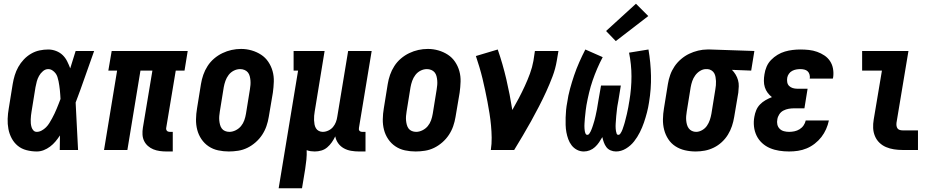

<svg xmlns="http://www.w3.org/2000/svg" viewBox="-20 -803 5040 1028"><path d="M177 8Q149 8 122 1Q95 -6 75 -22.5Q55 -39 42.5 -62.5Q30 -86 25 -112.5Q20 -139 21 -167Q22 -195 27 -223L48 -353Q52 -377 59 -400Q66 -423 78 -444.5Q90 -466 107.5 -484.5Q125 -503 146.5 -515.5Q168 -528 191.5 -533Q215 -538 238 -538Q260 -538 280.5 -530Q301 -522 315.5 -508Q330 -494 339.5 -475Q349 -456 356 -437Q363 -460 370.5 -483.5Q378 -507 385 -530H484Q459 -461 435 -391.5Q411 -322 385 -254Q389 -190 391.5 -126.5Q394 -63 398 0H300Q300 -19 300.5 -38.5Q301 -58 301 -78Q290 -61 277 -45.5Q264 -30 248 -18Q232 -6 214 1Q196 8 177 8ZM177 -97Q190 -97 203 -104Q216 -111 226.5 -121.5Q237 -132 244.5 -144.5Q252 -157 259 -169.5Q266 -182 272 -195Q278 -208 283.5 -221Q289 -234 294 -247Q299 -260 304 -273Q303 -285 302.5 -297Q302 -309 300.5 -321Q299 -333 297.5 -344.5Q296 -356 293.5 -368Q291 -380 287.5 -391Q284 -402 277 -411Q270 -420 260 -426.5Q250 -433 238 -433Q223 -433 210 -422Q197 -411 189 -396.5Q181 -382 177 -367Q173 -352 170 -336L149 -206Q147 -196 146 -185Q145 -174 144.5 -163.5Q144 -153 145 -142.5Q146 -132 149 -122Q152 -112 159 -104.5Q166 -97 177 -97Z M871 8Q853 8 835 5.5Q817 3 801 -3.5Q785 -10 772 -21.5Q759 -33 751.5 -48.5Q744 -64 743 -82.5Q742 -101 745 -119L796 -425H732L662 0H537L607 -425H560L578 -530H985L968 -425H921L870 -119Q869 -114 870 -110Q871 -106 873.5 -103Q876 -100 880 -98.5Q884 -97 888 -97H905V8Z M1205 8Q1176 8 1148 2Q1120 -4 1097 -19.5Q1074 -35 1058.5 -58Q1043 -81 1036 -108Q1029 -135 1029.5 -164.5Q1030 -194 1035 -223L1056 -353Q1060 -378 1068.5 -402.5Q1077 -427 1091.5 -449.5Q1106 -472 1126.5 -489.5Q1147 -507 1171 -518.5Q1195 -530 1220 -535.5Q1245 -541 1271 -541Q1300 -541 1327.5 -533Q1355 -525 1378 -510Q1401 -495 1416.5 -472Q1432 -449 1439.5 -422Q1447 -395 1446 -365.5Q1445 -336 1441 -307L1419 -177Q1415 -152 1406.5 -127.5Q1398 -103 1383.5 -81Q1369 -59 1348.5 -41Q1328 -23 1304.5 -11.5Q1281 0 1255.5 4Q1230 8 1205 8ZM1208 -97Q1225 -97 1242 -105.5Q1259 -114 1270.5 -128Q1282 -142 1288 -159Q1294 -176 1297 -194L1318 -324Q1320 -336 1321 -348Q1322 -360 1321 -372Q1320 -384 1317 -395.5Q1314 -407 1307 -415.5Q1300 -424 1289 -428.5Q1278 -433 1266 -433Q1248 -433 1231.5 -424.5Q1215 -416 1204 -401.5Q1193 -387 1187 -370Q1181 -353 1178 -336L1157 -206Q1155 -194 1154 -182Q1153 -170 1154 -158.5Q1155 -147 1158 -135.5Q1161 -124 1167.5 -115Q1174 -106 1185 -101.5Q1196 -97 1208 -97Z M1472 205 1576 -425H1552V-530H1718L1665 -206Q1663 -195 1662 -183Q1661 -171 1661.5 -159.5Q1662 -148 1664 -137Q1666 -126 1671.5 -116.5Q1677 -107 1687 -102Q1697 -97 1708 -97Q1723 -97 1738 -104Q1753 -111 1763 -123Q1773 -135 1778.5 -149.5Q1784 -164 1786 -179L1844 -530H1970L1902 -119Q1901 -114 1901.5 -110Q1902 -106 1904.5 -103Q1907 -100 1911 -98.5Q1915 -97 1920 -97H1937V8H1902Q1881 8 1860 4.5Q1839 1 1821 -9Q1803 -19 1791 -35.5Q1779 -52 1775 -73Q1767 -56 1756.5 -41Q1746 -26 1732 -14Q1718 -2 1700.5 3Q1683 8 1665 8Q1654 8 1643.5 6.5Q1633 5 1622 1Q1623 26 1620.5 51.5Q1618 77 1614 102L1597 205Z M2205 8Q2176 8 2148 2Q2120 -4 2097 -19.5Q2074 -35 2058.5 -58Q2043 -81 2036 -108Q2029 -135 2029.5 -164.5Q2030 -194 2035 -223L2056 -353Q2060 -378 2068.5 -402.5Q2077 -427 2091.5 -449.5Q2106 -472 2126.5 -489.5Q2147 -507 2171 -518.5Q2195 -530 2220 -535.5Q2245 -541 2271 -541Q2300 -541 2327.5 -533Q2355 -525 2378 -510Q2401 -495 2416.5 -472Q2432 -449 2439.5 -422Q2447 -395 2446 -365.5Q2445 -336 2441 -307L2419 -177Q2415 -152 2406.5 -127.5Q2398 -103 2383.5 -81Q2369 -59 2348.5 -41Q2328 -23 2304.5 -11.5Q2281 0 2255.5 4Q2230 8 2205 8ZM2208 -97Q2225 -97 2242 -105.5Q2259 -114 2270.5 -128Q2282 -142 2288 -159Q2294 -176 2297 -194L2318 -324Q2320 -336 2321 -348Q2322 -360 2321 -372Q2320 -384 2317 -395.5Q2314 -407 2307 -415.5Q2300 -424 2289 -428.5Q2278 -433 2266 -433Q2248 -433 2231.5 -424.5Q2215 -416 2204 -401.5Q2193 -387 2187 -370Q2181 -353 2178 -336L2157 -206Q2155 -194 2154 -182Q2153 -170 2154 -158.5Q2155 -147 2158 -135.5Q2161 -124 2167.5 -115Q2174 -106 2185 -101.5Q2196 -97 2208 -97Z M2608 0Q2613 -33 2612.5 -66Q2612 -99 2609 -131Q2606 -163 2601 -195Q2596 -227 2590 -258Q2584 -289 2577.5 -320Q2571 -351 2563.5 -382Q2556 -413 2547 -443Q2538 -473 2528 -503L2645 -538Q2672 -460 2691 -378.5Q2710 -297 2723 -214Q2741 -245 2758 -277.5Q2775 -310 2790 -342.5Q2805 -375 2817.5 -409Q2830 -443 2836 -477L2844 -530H2970L2961 -477Q2954 -435 2938.5 -394Q2923 -353 2904.5 -312.5Q2886 -272 2865.5 -232.5Q2845 -193 2823.5 -154Q2802 -115 2779 -76.5Q2756 -38 2733 0Z M3106 8Q3086 8 3069 -1Q3052 -10 3040.5 -25Q3029 -40 3022.5 -58Q3016 -76 3012.5 -95Q3009 -114 3008.5 -134Q3008 -154 3008.5 -174Q3009 -194 3011 -214.5Q3013 -235 3017 -255Q3022 -291 3032 -327.5Q3042 -364 3054 -399.5Q3066 -435 3081.5 -470Q3097 -505 3114 -538L3207 -497Q3191 -467 3177.5 -435.5Q3164 -404 3153 -372Q3142 -340 3134 -306.5Q3126 -273 3120 -240Q3119 -233 3118 -226Q3117 -219 3116 -212Q3115 -205 3114.5 -198Q3114 -191 3113 -184Q3112 -177 3111.5 -170Q3111 -163 3110.5 -156Q3110 -149 3109.5 -142Q3109 -135 3109 -128.5Q3109 -122 3109.5 -115Q3110 -108 3111 -101.5Q3112 -95 3115 -88Q3118 -81 3125 -81Q3131 -81 3135 -87Q3139 -93 3142 -98.5Q3145 -104 3147 -110Q3149 -116 3151.5 -122Q3154 -128 3155.5 -134Q3157 -140 3159 -145.5Q3161 -151 3162.5 -157Q3164 -163 3165.5 -169Q3167 -175 3168.5 -181Q3170 -187 3171 -193Q3172 -199 3173.5 -205Q3175 -211 3176 -217Q3177 -223 3178 -229Q3179 -235 3180 -241Q3181 -247 3182 -253Q3183 -259 3184 -265L3198 -345H3304L3291 -265Q3290 -258 3288.5 -251Q3287 -244 3286 -237.5Q3285 -231 3284 -224Q3283 -217 3282.5 -210Q3282 -203 3281 -196Q3280 -189 3279.5 -182.5Q3279 -176 3278.5 -169Q3278 -162 3277.5 -155Q3277 -148 3276.5 -141.5Q3276 -135 3276 -128Q3276 -121 3276.5 -114.5Q3277 -108 3278 -101.5Q3279 -95 3281.5 -88Q3284 -81 3291 -81Q3297 -81 3301 -87Q3305 -93 3308 -98.5Q3311 -104 3313 -110Q3315 -116 3317 -122Q3319 -128 3321 -134Q3323 -140 3324.5 -145.5Q3326 -151 3327.5 -157Q3329 -163 3330.5 -169Q3332 -175 3333.5 -181Q3335 -187 3336.5 -193Q3338 -199 3339 -205Q3340 -211 3341.5 -217Q3343 -223 3344 -229Q3345 -235 3346 -241Q3347 -247 3348 -253Q3349 -259 3350 -264Q3361 -330 3361 -394Q3361 -458 3348 -521L3452 -538Q3464 -468 3465.5 -397.5Q3467 -327 3455 -255Q3451 -228 3444 -201Q3437 -174 3428 -147.5Q3419 -121 3406 -95Q3393 -69 3375 -46Q3357 -23 3331.5 -7.5Q3306 8 3278 8Q3263 8 3249 2Q3235 -4 3226.5 -15.5Q3218 -27 3213 -41Q3208 -55 3205 -69Q3197 -55 3187.5 -41Q3178 -27 3165.5 -15.5Q3153 -4 3137.5 2Q3122 8 3106 8ZM3277 -583 3225 -637 3385 -783 3451 -717Z M3705 8Q3675 8 3647 1.5Q3619 -5 3596 -20Q3573 -35 3558 -58Q3543 -81 3536 -108Q3529 -135 3529.5 -164.5Q3530 -194 3535 -223L3556 -353Q3560 -378 3568.5 -402Q3577 -426 3591.5 -447.5Q3606 -469 3626.5 -486.5Q3647 -504 3670 -515Q3693 -526 3718 -532Q3743 -538 3767 -538Q3771 -538 3775 -538Q3779 -538 3783 -538L4019 -530L4002 -425L3899 -429Q3910 -418 3918.5 -404Q3927 -390 3931.5 -374Q3936 -358 3935.5 -341Q3935 -324 3933 -307L3911 -177Q3907 -152 3899 -128Q3891 -104 3877.5 -82Q3864 -60 3844.5 -42Q3825 -24 3801.5 -12.5Q3778 -1 3753.5 3.5Q3729 8 3705 8ZM3707 -97Q3723 -97 3739 -106Q3755 -115 3765 -129.5Q3775 -144 3780.5 -160.5Q3786 -177 3789 -194L3810 -324Q3812 -335 3813 -346.5Q3814 -358 3813.5 -369Q3813 -380 3811 -391Q3809 -402 3804 -411Q3799 -420 3789.5 -426Q3780 -432 3769 -433H3765Q3764 -433 3763 -433Q3762 -433 3760 -433Q3744 -433 3728.5 -423.5Q3713 -414 3702.5 -399.5Q3692 -385 3686.5 -369Q3681 -353 3678 -336L3657 -206Q3655 -194 3654 -182Q3653 -170 3654 -158.5Q3655 -147 3658 -136Q3661 -125 3667.5 -116Q3674 -107 3684.5 -102Q3695 -97 3707 -97Z M4205 8Q4178 8 4152 4Q4126 0 4102.5 -10Q4079 -20 4060.5 -37Q4042 -54 4031 -76.5Q4020 -99 4017 -125.5Q4014 -152 4019 -178Q4022 -196 4029 -213Q4036 -230 4049 -243.5Q4062 -257 4078.5 -266.5Q4095 -276 4113 -283Q4100 -293 4090 -306.5Q4080 -320 4075 -336Q4070 -352 4070 -370Q4070 -388 4073 -405Q4076 -426 4084.5 -446Q4093 -466 4108.5 -482Q4124 -498 4143 -509.5Q4162 -521 4182.5 -527Q4203 -533 4224 -535.5Q4245 -538 4265 -538Q4289 -538 4311.5 -535.5Q4334 -533 4355 -525.5Q4376 -518 4394 -506Q4412 -494 4424 -476Q4436 -458 4440 -435.5Q4444 -413 4441 -390Q4440 -388 4440 -386Q4440 -384 4439 -382H4315Q4315 -382 4315 -383Q4315 -384 4316 -384Q4317 -395 4314 -405Q4311 -415 4304 -421.5Q4297 -428 4286.5 -430.5Q4276 -433 4265 -433Q4254 -433 4243 -431Q4232 -429 4221.5 -423.5Q4211 -418 4204 -408Q4197 -398 4195 -387Q4193 -375 4195 -363Q4197 -351 4205 -343Q4213 -335 4224.5 -331.5Q4236 -328 4248 -328H4304L4287 -223H4231Q4217 -223 4202.5 -220.5Q4188 -218 4174.5 -211Q4161 -204 4152.5 -191Q4144 -178 4142 -164Q4139 -150 4142 -136.5Q4145 -123 4154.5 -113.5Q4164 -104 4177.5 -100.5Q4191 -97 4205 -97Q4219 -97 4233.5 -100Q4248 -103 4261 -111Q4274 -119 4282.5 -131.5Q4291 -144 4294 -158H4418Q4413 -134 4403 -111.5Q4393 -89 4378 -69.5Q4363 -50 4342.5 -34Q4322 -18 4299 -8.5Q4276 1 4252.5 4.5Q4229 8 4205 8Z M4812 0Q4789 0 4766.5 -3.5Q4744 -7 4724 -15.5Q4704 -24 4688.5 -39Q4673 -54 4664.5 -74.5Q4656 -95 4655 -117.5Q4654 -140 4658 -163L4702 -425H4596V-530H4844L4780 -146Q4779 -138 4780 -130Q4781 -122 4785 -116Q4789 -110 4796.5 -107.5Q4804 -105 4812 -105H4895V0Z"/></svg>

Font: Iosevka Slab Extrabold Oblique
Style: Regular
Weight: 800
Italic angle: -9°
Monospace: yes
Designer: Belleve Invis
Foundry: Belleve Invis
Version: Version 11.1.1; ttfautohint (v1.8.3)